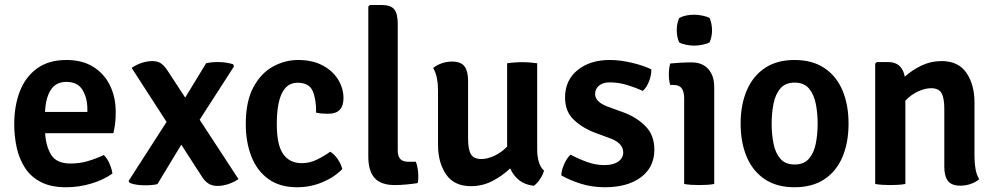

<svg xmlns="http://www.w3.org/2000/svg" viewBox="-20 -756 4092 789"><path d="M442 -43Q405.5 -16.5 354.5 -1.5Q303.5 13.5 251.5 13.5Q189.5 13.5 148.2 -7.8Q107 -29 83 -65.8Q59 -102.5 48.8 -149Q38.5 -195.5 38.5 -246Q38.5 -321 61.5 -380.5Q84.5 -440 132.2 -474.8Q180 -509.5 253 -509.5Q318.5 -509.5 363.5 -481.2Q408.5 -453 432 -404.8Q455.5 -356.5 455.5 -296.5Q455.5 -269 453.2 -250Q451 -231 446 -208.5H165.5Q168.5 -155 190.5 -119.5Q212.5 -84 270.5 -84Q307 -84 341 -94Q375 -104 406.5 -119Q421 -105 430.2 -83.2Q439.5 -61.5 442 -43ZM252.5 -419.5Q210.5 -419.5 189.2 -387.5Q168 -355.5 165 -296H339V-308Q339 -353.5 319 -386.5Q299 -419.5 252.5 -419.5Z M521 -477Q540.5 -490.5 563 -497.8Q585.5 -505 605.5 -505Q628.5 -505 642 -495.2Q655.5 -485.5 668 -466.5L741 -355L827 -496Q847.5 -501 876.5 -501Q894.5 -501 909.8 -498.5Q925 -496 938 -492L941.5 -483L800.5 -264L960 -20Q942 -7.5 919 0.2Q896 8 875 8Q852 8 837.2 -1.2Q822.5 -10.5 810.5 -29L725 -161.5L627 0.5Q618 3 604.2 4.2Q590.5 5.5 577 5.5Q559 5.5 542.5 3.2Q526 1 513 -4.5L508.5 -12.5L664.5 -255Z M1279 -293Q1280 -345.5 1265.5 -380.8Q1251 -416 1202.5 -416Q1117.5 -416 1117.5 -245.5Q1117.5 -159.5 1144 -122.5Q1170.5 -85.5 1220 -85.5Q1252.5 -85.5 1282.2 -100Q1312 -114.5 1337 -132.5Q1353 -123.5 1367.8 -102Q1382.5 -80.5 1386.5 -61Q1353 -27 1304 -6.8Q1255 13.5 1201 13.5Q1129 13.5 1082.2 -20.8Q1035.5 -55 1012.8 -113.8Q990 -172.5 990 -245.5Q990 -340 1021.5 -398Q1053 -456 1102.2 -482.8Q1151.5 -509.5 1205 -509.5Q1264 -509.5 1305.8 -487.2Q1347.5 -465 1369.5 -429Q1391.5 -393 1391.5 -353Q1391.5 -288.5 1329.5 -288.5Q1314.5 -288.5 1302.8 -289.5Q1291 -290.5 1279 -293Z M1689 -91.5Q1699 -63.5 1699 -31Q1699 -24 1698.5 -17Q1698 -10 1696 -3.5Q1676.5 -0.5 1651 2Q1625.5 4.5 1602 4.5Q1546 4.5 1519.8 -24.2Q1493.5 -53 1493.5 -112.5V-729L1500 -735.5H1547.5Q1585.5 -735.5 1600 -717.8Q1614.5 -700 1614.5 -658.5V-137Q1614.5 -91.5 1655.5 -91.5Z M1780 -382.5Q1780 -410 1775.5 -434Q1771 -458 1760 -476.5Q1773.5 -488 1794.2 -495.5Q1815 -503 1837.5 -503Q1874.5 -503 1889 -483Q1903.5 -463 1903.5 -425V-187Q1903.5 -143 1914.8 -122.8Q1926 -102.5 1958.5 -102.5Q1982 -102.5 2010.8 -115.5Q2039.5 -128.5 2064 -153.5V-496Q2076.5 -498 2093 -499.2Q2109.5 -500.5 2125.5 -500.5Q2141.5 -500.5 2158 -499.2Q2174.5 -498 2187.5 -496V-141Q2187.5 -114 2194.2 -90.8Q2201 -67.5 2215.5 -55Q2211.5 -38.5 2199.2 -20Q2187 -1.5 2173.5 7.5Q2137 3.5 2113 -15.8Q2089 -35 2076.5 -64Q2044.5 -33.5 2003.5 -12.2Q1962.5 9 1915.5 9Q1846 9 1813 -39.5Q1780 -88 1780 -160.5Z M2286.5 -35.5Q2287 -56 2298.2 -81.2Q2309.5 -106.5 2324.5 -120.5Q2356.5 -103.5 2392 -90.5Q2427.5 -77.5 2464 -77.5Q2500 -77.5 2520.5 -92Q2541 -106.5 2541 -129.5Q2541 -168.5 2485 -188.5L2428 -209.5Q2376 -228.5 2339 -262.8Q2302 -297 2302 -355Q2302 -426.5 2353.5 -468Q2405 -509.5 2485 -509.5Q2528.5 -509.5 2576.8 -498Q2625 -486.5 2656.5 -471Q2657.5 -448.5 2647.2 -422Q2637 -395.5 2621.5 -382.5Q2593.5 -395.5 2557.8 -406.5Q2522 -417.5 2485.5 -417.5Q2457.5 -417.5 2441.5 -404Q2425.5 -390.5 2425.5 -369.5Q2425.5 -337 2478 -317.5L2540 -295Q2596 -274.5 2632.5 -237.5Q2669 -200.5 2669 -140.5Q2669 -69 2614 -27.8Q2559 13.5 2465.5 13.5Q2412.5 13.5 2366.2 -1.2Q2320 -16 2286.5 -35.5Z M2915 0Q2902.5 2.5 2886 3.5Q2869.5 4.5 2853.5 4.5Q2837.5 4.5 2821 3.5Q2804.5 2.5 2791.5 0V-352.5Q2791.5 -378.5 2781.5 -392.8Q2771.5 -407 2746.5 -407H2734Q2728.5 -427 2728.5 -449.5Q2728.5 -473 2734 -495Q2754 -497 2773.8 -498.2Q2793.5 -499.5 2806.5 -499.5H2823.5Q2866 -499.5 2890.5 -472.2Q2915 -445 2915 -398.5ZM2761 -632Q2761 -659.5 2771 -682Q2795.5 -695.5 2833.5 -695.5Q2849.5 -695.5 2868 -691.5Q2886.5 -687.5 2896 -682Q2901 -671 2903.5 -657.2Q2906 -643.5 2906 -632Q2906 -604.5 2896 -582Q2887 -576.5 2868.2 -572.5Q2849.5 -568.5 2833.5 -568.5Q2816.5 -568.5 2798.5 -572.2Q2780.5 -576 2771 -582Q2761 -604.5 2761 -632Z M3467 -248Q3467 -170 3442 -111Q3417 -52 3367.5 -19.2Q3318 13.5 3245 13.5Q3172 13.5 3122.8 -19.5Q3073.5 -52.5 3048.5 -111.5Q3023.5 -170.5 3023.5 -248Q3023.5 -325.5 3048.8 -384.5Q3074 -443.5 3123.2 -476.5Q3172.5 -509.5 3245 -509.5Q3318.5 -509.5 3368 -476.2Q3417.5 -443 3442.2 -384.2Q3467 -325.5 3467 -248ZM3151 -248Q3151 -203.5 3158.8 -165.2Q3166.5 -127 3187 -103.5Q3207.5 -80 3245.5 -80Q3283.5 -80 3304 -103.5Q3324.5 -127 3332.2 -165.2Q3340 -203.5 3340 -248Q3340 -292 3332.2 -330.5Q3324.5 -369 3304 -392.8Q3283.5 -416.5 3245.5 -416.5Q3207.5 -416.5 3187 -392.8Q3166.5 -369 3158.8 -330.5Q3151 -292 3151 -248Z M3984.5 -113Q3984.5 -85.5 3988.8 -61.5Q3993 -37.5 4004 -19.5Q3990.5 -8 3970 -0.5Q3949.5 7 3926.5 7Q3890 7 3875.2 -12.8Q3860.5 -32.5 3860.5 -70.5V-309Q3860.5 -353 3849.2 -373.2Q3838 -393.5 3806 -393.5Q3782 -393.5 3753.2 -380.5Q3724.5 -367.5 3700.5 -342.5V0Q3687.5 2.5 3671.2 3.5Q3655 4.5 3638.5 4.5Q3622.5 4.5 3606 3.5Q3589.5 2.5 3576.5 0V-494.5L3583 -501H3630Q3659.5 -501 3676.2 -485.2Q3693 -469.5 3698 -441Q3729 -468.5 3767.2 -486.8Q3805.5 -505 3849 -505Q3918.5 -505 3951.5 -456.5Q3984.5 -408 3984.5 -335.5Z"/></svg>

Font: Signika Negative SemiBold
Style: Regular
Weight: 600
Designer: Anna Giedryś
Foundry: Anna Giedryś
Version: Version 2.000; ttfautohint (v1.8.3) -l 8 -r 50 -G 200 -x 9 -